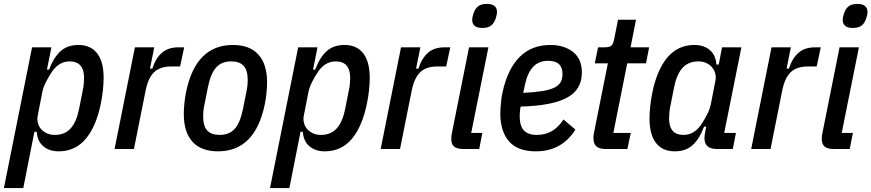

<svg xmlns="http://www.w3.org/2000/svg" viewBox="-38 -762 4457 982"><path d="M126 -520H225L202 -406H213Q237 -469 272 -500.5Q307 -532 363 -532Q426 -532 459 -489Q492 -446 492 -364Q492 -335 488.5 -302Q485 -269 479 -239Q456 -119 402 -53.5Q348 12 262 12Q214 12 183.5 -14Q153 -40 150 -88H138L81 200H-18ZM242 -72Q293 -72 323 -105Q353 -138 366 -203L385 -299Q389 -316 390.5 -334Q392 -352 392 -363Q392 -448 318 -448Q265 -448 229 -397Q212 -372 197.5 -343.5Q183 -315 178 -289L155 -171Q151 -152 155.5 -134Q160 -116 171.5 -102.5Q183 -89 201 -80.5Q219 -72 242 -72Z M548 0 652 -520H751L729 -411H741Q758 -464 790 -492Q822 -520 875 -520H904L883 -422H837Q781 -422 750.5 -393Q720 -364 707 -300L647 0Z M1077 12Q991 12 946.5 -37Q902 -86 902 -180Q902 -203 905 -233.5Q908 -264 914 -293Q964 -532 1153 -532Q1239 -532 1283.5 -483Q1328 -434 1328 -340Q1328 -317 1325 -286.5Q1322 -256 1316 -227Q1266 12 1077 12ZM1085 -72Q1135 -72 1162.5 -103Q1190 -134 1204 -201L1225 -306Q1227 -317 1228 -329Q1229 -341 1229 -352Q1229 -403 1208 -425.5Q1187 -448 1145 -448Q1095 -448 1067.5 -417Q1040 -386 1026 -319L1005 -214Q1003 -203 1002 -191Q1001 -179 1001 -168Q1001 -117 1022 -94.5Q1043 -72 1085 -72Z M1487 -520H1586L1563 -406H1574Q1598 -469 1633 -500.5Q1668 -532 1724 -532Q1787 -532 1820 -489Q1853 -446 1853 -364Q1853 -335 1849.5 -302Q1846 -269 1840 -239Q1817 -119 1763 -53.5Q1709 12 1623 12Q1575 12 1544.5 -14Q1514 -40 1511 -88H1499L1442 200H1343ZM1603 -72Q1654 -72 1684 -105Q1714 -138 1727 -203L1746 -299Q1750 -316 1751.5 -334Q1753 -352 1753 -363Q1753 -448 1679 -448Q1626 -448 1590 -397Q1573 -372 1558.5 -343.5Q1544 -315 1539 -289L1516 -171Q1512 -152 1516.5 -134Q1521 -116 1532.5 -102.5Q1544 -89 1562 -80.5Q1580 -72 1603 -72Z M1909 0 2013 -520H2112L2090 -411H2102Q2119 -464 2151 -492Q2183 -520 2236 -520H2265L2244 -422H2198Q2142 -422 2111.5 -393Q2081 -364 2068 -300L2008 0Z M2429 -619Q2377 -619 2377 -661Q2377 -673 2383 -691Q2391 -717 2407 -729.5Q2423 -742 2452 -742Q2504 -742 2504 -700Q2504 -688 2498 -670Q2490 -644 2474 -631.5Q2458 -619 2429 -619ZM2332 0Q2300 0 2285 -12Q2270 -24 2270 -52Q2270 -68 2274 -85L2361 -520H2460L2372 -82H2429L2413 0Z M2703 12Q2609 12 2565 -39.5Q2521 -91 2521 -180Q2521 -205 2524 -236Q2527 -267 2533 -293Q2559 -410 2620 -471Q2681 -532 2777 -532Q2847 -532 2892.5 -496.5Q2938 -461 2938 -391Q2938 -303 2861.5 -262Q2785 -221 2625 -217Q2622 -203 2621 -190Q2620 -177 2620 -168Q2620 -118 2641.5 -95Q2663 -72 2708 -72Q2794 -72 2844 -151L2905 -99Q2835 12 2703 12ZM2766 -451Q2718 -451 2689 -420.5Q2660 -390 2647 -329L2638 -287Q2698 -290 2737 -296.5Q2776 -303 2798.5 -314.5Q2821 -326 2830 -343Q2839 -360 2839 -383Q2839 -451 2766 -451Z M3059 0Q3027 0 3012 -13.5Q2997 -27 2997 -57Q2997 -71 3001 -88L3071 -438H3004L3021 -520H3055Q3080 -520 3089.5 -529Q3099 -538 3104 -566L3123 -661H3215L3187 -520H3282L3266 -438H3170L3099 -82H3188L3171 0Z M3628 0Q3565 0 3565 -56Q3565 -69 3569 -88L3574 -114H3563Q3539 -51 3504 -19.5Q3469 12 3413 12Q3350 12 3317 -31Q3284 -74 3284 -156Q3284 -185 3287.5 -218Q3291 -251 3297 -281Q3320 -401 3374 -466.5Q3428 -532 3514 -532Q3562 -532 3592.5 -506Q3623 -480 3626 -432H3638L3655 -520H3754L3666 -82H3726L3710 0ZM3458 -72Q3511 -72 3547 -123Q3564 -148 3578.5 -176.5Q3593 -205 3598 -231L3621 -349Q3625 -368 3620.5 -385.5Q3616 -403 3604.5 -417Q3593 -431 3575 -439.5Q3557 -448 3534 -448Q3483 -448 3453 -415Q3423 -382 3410 -317L3391 -221Q3387 -204 3385.5 -185.5Q3384 -167 3384 -156Q3384 -72 3458 -72Z M3804 0 3908 -520H4007L3985 -411H3997Q4014 -464 4046 -492Q4078 -520 4131 -520H4160L4139 -422H4093Q4037 -422 4006.5 -393Q3976 -364 3963 -300L3903 0Z M4324 -619Q4272 -619 4272 -661Q4272 -673 4278 -691Q4286 -717 4302 -729.5Q4318 -742 4347 -742Q4399 -742 4399 -700Q4399 -688 4393 -670Q4385 -644 4369 -631.5Q4353 -619 4324 -619ZM4227 0Q4195 0 4180 -12Q4165 -24 4165 -52Q4165 -68 4169 -85L4256 -520H4355L4267 -82H4324L4308 0Z"/></svg>

Font: IBM Plex Sans Condensed Medium
Style: Italic
Weight: 500
Width: 3
Italic angle: -11°
Designer: Mike Abbink, Paul van der Laan, Pieter van Rosmalen
Foundry: Bold Monday
Version: Version 1.3